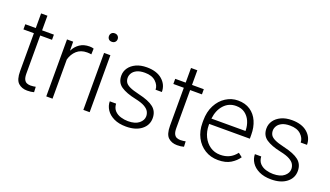

<svg xmlns="http://www.w3.org/2000/svg" viewBox="-68 -1193 2872 1673"><g transform="rotate(20 1368.0 -356.0)"><path d="M276.9 -528.3V-480.5H167.5V-128.9Q167.5 -92.3 177 -73.5Q186.5 -54.7 202.4 -48.3Q218.3 -42 236.3 -42Q249.5 -42 261.7 -43.7Q273.9 -45.4 283.7 -47.4L286.1 2Q260.7 9.8 223.6 9.8Q173.3 9.8 141.1 -19.8Q108.9 -49.3 108.9 -128.9V-480.5H11.7V-528.3H108.9V-664.1H167.5V-528.3Z M644 -532.2 642.1 -478.5Q632.8 -480 623.5 -481Q614.3 -481.9 603 -481.9Q543.9 -481.9 507.3 -448.7Q470.7 -415.5 456.5 -363.3V0H398.4V-528.3H455.6L456.5 -444.8Q478 -487.8 514.9 -512.9Q551.8 -538.1 605.5 -538.1Q629.4 -538.1 644 -532.2Z M731.9 -681.2Q731.9 -697.8 742.4 -709.2Q752.9 -720.7 772 -720.7Q790.5 -720.7 801.5 -709.2Q812.5 -697.8 812.5 -681.2Q812.5 -664.6 801.5 -653.3Q790.5 -642.1 772 -642.1Q752.9 -642.1 742.4 -653.3Q731.9 -664.6 731.9 -681.2ZM800.8 -528.3V0H742.2V-528.3Z M1276.4 -134.8Q1276.4 -156.7 1265.6 -177.5Q1254.9 -198.2 1224.4 -215.8Q1193.8 -233.4 1135.3 -245.6Q1046.9 -264.2 998.8 -296.9Q950.7 -329.6 950.7 -394.5Q950.7 -434.1 973.4 -466.6Q996.1 -499 1037.8 -518.6Q1079.6 -538.1 1136.7 -538.1Q1228.5 -538.1 1280.3 -493.2Q1332 -448.2 1332 -380.4H1273.4Q1273.4 -420.9 1238 -454.3Q1202.6 -487.8 1136.7 -487.8Q1091.3 -487.8 1063.2 -474.1Q1035.2 -460.4 1022.2 -439.2Q1009.3 -418 1009.3 -396Q1009.3 -373 1019.8 -355Q1030.3 -336.9 1060.5 -322.3Q1090.8 -307.6 1149.9 -293.9Q1246.1 -272 1290.5 -236.6Q1335 -201.2 1335 -138.2Q1335 -72.8 1282 -31.5Q1229 9.8 1140.1 9.8Q1073.2 9.8 1026.9 -12.7Q980.5 -35.2 956.8 -71.5Q933.1 -107.9 933.1 -148.9H991.7Q994.1 -107.4 1017.1 -83.7Q1040 -60.1 1073.5 -50.3Q1106.9 -40.5 1140.1 -40.5Q1207 -40.5 1241.7 -69.1Q1276.4 -97.7 1276.4 -134.8Z M1667 -528.3V-480.5H1557.6V-128.9Q1557.6 -92.3 1567.1 -73.5Q1576.7 -54.7 1592.5 -48.3Q1608.4 -42 1626.5 -42Q1639.6 -42 1651.9 -43.7Q1664.1 -45.4 1673.8 -47.4L1676.3 2Q1650.9 9.8 1613.8 9.8Q1563.5 9.8 1531.2 -19.8Q1499 -49.3 1499 -128.9V-480.5H1401.9V-528.3H1499V-664.1H1557.6V-528.3Z M1993.2 9.8Q1924.3 9.8 1870.6 -23.4Q1816.9 -56.6 1786.4 -115.2Q1755.9 -173.8 1755.9 -249.5V-270.5Q1755.9 -352.1 1787.4 -412.1Q1818.8 -472.2 1870.6 -505.1Q1922.4 -538.1 1982.4 -538.1Q2049.8 -538.1 2096.4 -506.8Q2143.1 -475.6 2167.2 -421.1Q2191.4 -366.7 2191.4 -295.9V-260.3H1814.5V-249.5Q1814.5 -191.4 1837.4 -143.8Q1860.4 -96.2 1901.1 -68.1Q1941.9 -40 1995.6 -40Q2042 -40 2078.4 -57.4Q2114.7 -74.7 2143.6 -112.3L2180.2 -84Q2154.3 -45.4 2109.1 -17.8Q2064 9.8 1993.2 9.8ZM1982.4 -487.8Q1915.5 -487.8 1870.8 -439.2Q1826.2 -390.6 1816.9 -310.5H2132.8V-316.9Q2131.8 -361.3 2115 -400.1Q2098.1 -439 2065.2 -463.4Q2032.2 -487.8 1982.4 -487.8Z M2622.1 -134.8Q2622.1 -156.7 2611.3 -177.5Q2600.6 -198.2 2570.1 -215.8Q2539.6 -233.4 2481 -245.6Q2392.6 -264.2 2344.5 -296.9Q2296.4 -329.6 2296.4 -394.5Q2296.4 -434.1 2319.1 -466.6Q2341.8 -499 2383.5 -518.6Q2425.3 -538.1 2482.4 -538.1Q2574.2 -538.1 2626 -493.2Q2677.7 -448.2 2677.7 -380.4H2619.1Q2619.1 -420.9 2583.7 -454.3Q2548.3 -487.8 2482.4 -487.8Q2437 -487.8 2408.9 -474.1Q2380.9 -460.4 2367.9 -439.2Q2355 -418 2355 -396Q2355 -373 2365.5 -355Q2376 -336.9 2406.2 -322.3Q2436.5 -307.6 2495.6 -293.9Q2591.8 -272 2636.2 -236.6Q2680.7 -201.2 2680.7 -138.2Q2680.7 -72.8 2627.7 -31.5Q2574.7 9.8 2485.8 9.8Q2418.9 9.8 2372.6 -12.7Q2326.2 -35.2 2302.5 -71.5Q2278.8 -107.9 2278.8 -148.9H2337.4Q2339.8 -107.4 2362.8 -83.7Q2385.7 -60.1 2419.2 -50.3Q2452.6 -40.5 2485.8 -40.5Q2552.7 -40.5 2587.4 -69.1Q2622.1 -97.7 2622.1 -134.8Z"/></g></svg>

Font: Vazirmatn UI ExtraLight
Style: Regular
Weight: 200
Designer: Saber Rastikerdar
Foundry: Saber Rastikerdar
Version: Version 33.003